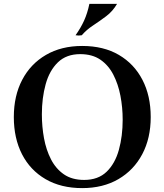

<svg xmlns="http://www.w3.org/2000/svg" viewBox="-20 -951 844 986"><path d="M195 -364Q195 -301 206 -241Q217 -181 242 -132.5Q267 -84 308.5 -55.5Q350 -27 412 -27L402 15Q293 15 214 -31Q135 -77 93 -159Q51 -241 51 -350Q51 -459 94 -541Q137 -623 216 -669Q295 -715 402 -715L392 -673Q321 -673 277.5 -631Q234 -589 214.5 -518.5Q195 -448 195 -364ZM610 -336Q610 -399 598.5 -459Q587 -519 562 -567.5Q537 -616 495.5 -644.5Q454 -673 392 -673L402 -715Q512 -715 590.5 -669Q669 -623 711.5 -541Q754 -459 754 -350Q754 -241 710.5 -159Q667 -77 588 -31Q509 15 402 15L412 -27Q484 -27 527.5 -69Q571 -111 590.5 -181.5Q610 -252 610 -336ZM581 -931Q559 -893 525 -867.5Q491 -842 457.5 -820Q424 -798 400 -770Q384 -767 368 -770Q395 -808 412 -845.5Q429 -883 439 -931Z"/></svg>

Font: Poltawski Nowy Medium
Style: Regular
Weight: 500
Version: Version 1.001;gftools[0.9.25]